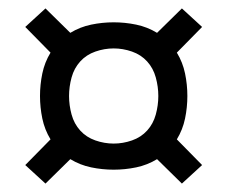

<svg xmlns="http://www.w3.org/2000/svg" viewBox="-20 -568 540 456"><path d="M88 -132 40 -176 100 -237Q86 -260 80.5 -286.5Q75 -313 75 -340Q75 -367 80.5 -393.5Q86 -420 100 -443L40 -504L88 -548L147 -490Q170 -504 196.5 -509.5Q223 -515 250 -515Q277 -515 303.5 -509.5Q330 -504 353 -490L412 -548L460 -504L400 -443Q414 -420 419.5 -393.5Q425 -367 425 -340Q425 -313 419.5 -286.5Q414 -260 400 -237L460 -176L412 -132L353 -190Q330 -176 303.5 -170.5Q277 -165 250 -165Q223 -165 196.5 -170.5Q170 -176 147 -190ZM250 -227Q272 -227 293.5 -234.5Q315 -242 329.5 -258Q344 -274 350 -296Q356 -318 356 -340Q356 -362 350 -384Q344 -406 329.5 -422Q315 -438 293.5 -445.5Q272 -453 250 -453Q228 -453 206.5 -445.5Q185 -438 170.5 -422Q156 -406 150 -384Q144 -362 144 -340Q144 -318 150 -296Q156 -274 170.5 -258Q185 -242 206.5 -234.5Q228 -227 250 -227Z"/></svg>

Font: HulyMono
Style: Regular
Weight: 400
Monospace: yes
Designer: Belleve Invis
Foundry: Belleve Invis
Version: Version 33.2.5; ttfautohint (v1.8.4)